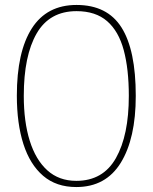

<svg xmlns="http://www.w3.org/2000/svg" viewBox="-20 -745 617 775"><path d="M288 10Q207 10 154 -35.5Q101 -81 74.5 -163.5Q48 -246 48 -359Q48 -536 108.5 -630.5Q169 -725 289 -725Q413 -725 470.5 -634Q528 -543 528 -358Q528 -186 467.5 -88Q407 10 288 10ZM288 -15Q396 -15 448 -107Q500 -199 500 -358Q500 -466 479.5 -542.5Q459 -619 412.5 -659.5Q366 -700 289 -700Q180 -700 128 -610Q76 -520 76 -358Q76 -254 100 -177Q124 -100 171 -57.5Q218 -15 288 -15Z"/></svg>

Font: Noto Serif Tamil Condensed Thin
Style: Regular
Weight: 100
Width: 3
Designer: Indian Type Foundry, Tom Grace, and the Monotype Design Team
Foundry: Monotype Imaging Inc.
Version: Version 2.004; ttfautohint (v1.8.4.7-5d5b)